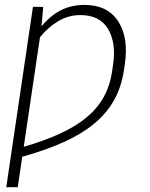

<svg xmlns="http://www.w3.org/2000/svg" viewBox="-20 -574 622 797"><path d="M6 203.1 116.8 -545.5H159.4L152.3 -464.5Q188.9 -509.2 232.6 -531.4Q276.3 -553.6 330.3 -553.6Q426.8 -553.6 470.9 -485.1Q515.3 -416.5 497.5 -302.9L494 -280.2Q483.3 -210.9 452.6 -156.8Q421.9 -102.6 369.9 -59.8Q317.8 -17 243.8 16.2Q169.7 49.4 72.4 76.7L53.6 203.1ZM445.7 -279.5 449.2 -304Q456.3 -351.6 450.8 -388.7Q445.3 -425.8 428.3 -454.2Q393.5 -511.4 313.9 -511.4Q264.9 -511.4 223 -486.9Q181.1 -462.4 146 -419.7L78.5 35.5Q164.4 10.3 229.2 -19.4Q294 -49 339.3 -86.6Q384.6 -124.3 410.7 -171.5Q436.8 -218.8 445.7 -279.5Z"/></svg>

Font: Inter P Extra Light
Style: Italic
Weight: 200
Italic angle: 9.39999°
Designer: Rasmus Andersson
Foundry: rsms
Version: Version 3.018;git-588b23468